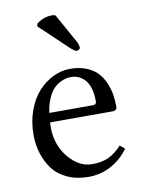

<svg xmlns="http://www.w3.org/2000/svg" viewBox="-79 -728 587 795"><g transform="rotate(-10 214.0 -330.5)"><path d="M209.5 -670.4 279.3 -544.9Q285.6 -533.2 285.6 -521Q285.6 -517.1 281.2 -513.7Q276.9 -510.3 271 -510.3Q263.2 -510.3 242.2 -529.8L127.4 -638.7L129.9 -649.4Q158.7 -672.9 194.8 -672.9Q203.6 -672.9 209.5 -670.4ZM114.3 -276.9H297.9Q312.5 -276.9 312.5 -290.5Q312.5 -323.7 304.7 -347.9Q296.9 -372.1 283.9 -384.5Q271 -397 257.3 -402.3Q243.7 -407.7 228.5 -407.7Q219.2 -407.7 209.2 -406Q199.2 -404.3 183.3 -396.5Q167.5 -388.7 154.8 -375.7Q142.1 -362.8 130.6 -337.2Q119.1 -311.5 114.3 -276.9ZM377.9 -93.3 397.9 -76.7Q368.7 -36.1 325 -12Q281.2 12.2 229.5 12.2Q179.7 12.2 141.1 -5.4Q102.5 -22.9 79.8 -53Q57.1 -83 45.7 -120.1Q34.2 -157.2 34.2 -199.2Q34.2 -253.9 51.3 -300.8Q68.4 -347.7 96.2 -377.9Q124 -408.2 158.7 -425Q193.4 -441.9 229.5 -441.9Q267.6 -441.9 296.9 -430.4Q326.2 -418.9 343.8 -400.6Q361.3 -382.3 372.6 -356.9Q383.8 -331.5 387.9 -306.9Q392.1 -282.2 392.1 -254.9Q392.1 -237.8 374 -237.8H110.8Q109.9 -227.1 109.9 -217.8Q109.9 -143.1 153.6 -90.1Q197.3 -37.1 253.4 -37.1Q293.5 -37.1 322.3 -50.5Q351.1 -64 377.9 -93.3Z"/></g></svg>

Font: Libertinage
Style: f
Weight: 400
Designer: OSP
Foundry: OSP
Version: Version 1.0; 2008; OFL relea